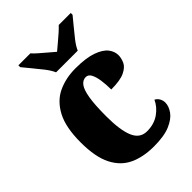

<svg xmlns="http://www.w3.org/2000/svg" viewBox="-227 -864 972 972"><g transform="rotate(-45 259.5 -378.0)"><path d="M286 10Q211 10 155.5 -15.5Q100 -41 69 -101.5Q38 -162 38 -267Q38 -375 71 -437Q104 -499 159.5 -525Q215 -551 284 -551Q360 -551 404.5 -535Q449 -519 467.5 -495Q486 -471 486 -444Q486 -423 476 -400.5Q466 -378 434 -362.5Q402 -347 337 -347Q337 -383 332.5 -414Q328 -445 318 -464Q308 -483 290 -483Q269 -483 254 -464Q239 -445 231 -398Q223 -351 223 -268Q223 -169 244.5 -119Q266 -69 316 -69Q367 -69 403 -94.5Q439 -120 455 -156Q469 -149 476.5 -135.5Q484 -122 484 -107Q484 -81 465 -54Q446 -27 403 -8.5Q360 10 286 10ZM201 -606Q191 -629 170.5 -655.5Q150 -682 128 -708Q106 -734 91 -753V-766H177Q186 -755 205 -738.5Q224 -722 244 -705Q264 -688 278 -676Q292 -688 312.5 -705Q333 -722 351.5 -738.5Q370 -755 380 -766H466V-753Q451 -734 429 -708Q407 -682 386.5 -655.5Q366 -629 356 -606Z"/></g></svg>

Font: Noto Serif Armenian SemiCondensed Black
Style: Regular
Weight: 900
Width: 4
Designer: Monotype Design Team
Foundry: Monotype Imaging Inc.
Version: Version 2.008; ttfautohint (v1.8.4.7-5d5b)